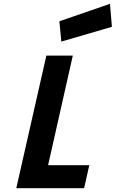

<svg xmlns="http://www.w3.org/2000/svg" viewBox="-20 -982 604 1002"><path d="M446 -120H231L360 -692H222L65 0H419ZM564 -842 554 -962 290 -871 300 -765Z"/></svg>

Font: RazerF5
Style: Bold Italic
Weight: 700
Foundry: Razer Inc.
Version: Version 2